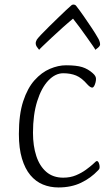

<svg xmlns="http://www.w3.org/2000/svg" viewBox="-20 -811 488 844"><path d="M237 13Q200 13 168.5 0Q137 -13 113.5 -41Q90 -69 76.5 -114Q63 -159 63 -222Q63 -308 82 -366Q101 -424 132 -458.5Q163 -493 199.5 -508.5Q236 -524 270 -524Q316 -524 341.5 -516Q367 -508 388 -489Q396 -482 399 -476Q402 -470 402 -464Q402 -456 399.5 -447Q397 -438 393.5 -432Q390 -426 385 -426Q377 -426 364 -440Q339 -469 314.5 -479Q290 -489 258 -489Q223 -489 192.5 -457Q162 -425 143.5 -366Q125 -307 125 -227Q125 -170 139.5 -125.5Q154 -81 183.5 -55.5Q213 -30 258 -30Q289 -30 314 -40.5Q339 -51 358 -65Q377 -79 387 -88Q397 -97 400 -100Q403 -103 406 -103Q411 -103 414.5 -94.5Q418 -86 418 -77Q418 -73 417 -70Q416 -67 411 -62Q379 -28 336 -7.5Q293 13 237 13ZM152 -592Q151 -594 144 -602.5Q137 -611 137 -621Q137 -625 138.5 -629Q140 -633 142 -637Q146 -643 160.5 -658.5Q175 -674 195 -693.5Q215 -713 235 -732.5Q255 -752 270.5 -766.5Q286 -781 291 -785Q295 -789 297.5 -790Q300 -791 303 -791Q305 -791 308.5 -790Q312 -789 315 -785Q330 -766 348 -740Q366 -714 383 -688.5Q400 -663 410 -645Q414 -639 417 -631Q420 -623 420 -616Q420 -609 410.5 -601Q401 -593 399 -592Q399 -594 388.5 -609Q378 -624 362.5 -646Q347 -668 330.5 -690.5Q314 -713 301 -729Q279 -711 254 -688.5Q229 -666 206 -644.5Q183 -623 168 -608.5Q153 -594 152 -592Z"/></svg>

Font: Briem Hand Thin
Style: Regular
Weight: 100
Designer: Gunnlaugur SE Briem, Eben Sorkin
Foundry: Sorkin Type Co.
Version: Version 1.003